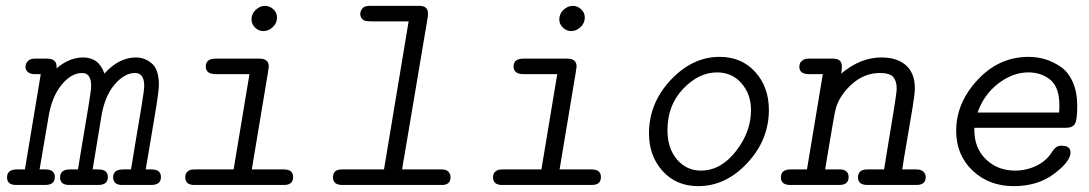

<svg xmlns="http://www.w3.org/2000/svg" viewBox="-20 -631 3715 655"><path d="M4 -26Q4 -53 38 -53H65L119 -378H100Q74 -378 68 -396Q67 -398 67 -403Q67 -414 75 -422.5Q83 -431 99 -431H140Q173 -431 173 -404V-398Q217 -435 263 -435Q318 -435 336 -380Q386 -435 444 -435Q474 -435 498 -414.5Q522 -394 522 -342Q522 -324 514 -273Q506 -222 494 -153Q482 -84 477 -53H497Q529 -53 529 -27Q529 0 496 0H397Q366 0 366 -26Q366 -53 400 -53H427Q430 -74 441.5 -141.5Q453 -209 462.5 -266.5Q472 -324 472 -338Q472 -382 441 -382Q404 -382 370 -341.5Q336 -301 325 -229L296 -53H316Q348 -53 348 -27Q348 0 315 0H216Q185 0 185 -26Q185 -53 219 -53H246Q249 -74 260.5 -141.5Q272 -209 281.5 -266.5Q291 -324 291 -338Q291 -382 260 -382Q223 -382 189.5 -341Q156 -300 145 -229L115 -53H135Q167 -53 167 -27Q167 0 134 0H35Q4 0 4 -26Z M612 -26Q612 -39 619 -45Q626 -51 632 -52Q638 -53 650 -53H777L831 -378H717Q682 -378 682 -404Q682 -431 716 -431H865Q897 -431 897 -404L894 -383L839 -53H948Q980 -53 980 -27Q980 0 949 0H643Q612 0 612 -26ZM838 -565Q838 -584 852.5 -597.5Q867 -611 884 -611Q900 -611 912.5 -599.5Q925 -588 925 -571Q925 -552 910.5 -538.5Q896 -525 879 -525Q862 -525 850 -537Q838 -549 838 -565Z M1116 -26Q1116 -53 1146 -53H1290L1374 -558H1252Q1229 -558 1223 -561Q1209 -568 1209 -583Q1209 -593 1216 -602Q1223 -611 1241 -611H1411Q1440 -611 1440 -585Q1440 -576 1439 -571L1360 -102Q1354 -72 1352 -53H1487Q1503 -53 1510 -45Q1517 -37 1517 -27Q1517 0 1488 0H1148Q1116 0 1116 -26Z M1662 -26Q1662 -39 1669 -45Q1676 -51 1682 -52Q1688 -53 1700 -53H1827L1881 -378H1767Q1732 -378 1732 -404Q1732 -431 1766 -431H1915Q1947 -431 1947 -404L1944 -383L1889 -53H1998Q2030 -53 2030 -27Q2030 0 1999 0H1693Q1662 0 1662 -26ZM1888 -565Q1888 -584 1902.5 -597.5Q1917 -611 1934 -611Q1950 -611 1962.5 -599.5Q1975 -588 1975 -571Q1975 -552 1960.5 -538.5Q1946 -525 1929 -525Q1912 -525 1900 -537Q1888 -549 1888 -565Z M2194 -176Q2194 -279 2268 -358Q2342 -437 2435 -437Q2510 -437 2556.5 -385.5Q2603 -334 2603 -256Q2603 -154 2529.5 -75Q2456 4 2362 4Q2287 4 2240.5 -47.5Q2194 -99 2194 -176ZM2257 -187Q2257 -125 2289.5 -87Q2322 -49 2371 -49Q2439 -49 2490.5 -115Q2542 -181 2542 -255Q2542 -310 2509.5 -347Q2477 -384 2426 -384Q2364 -384 2310.5 -328Q2257 -272 2257 -187Z M2675 -53H2733L2787 -378H2738Q2707 -379 2707 -403Q2707 -409 2709 -414.5Q2711 -420 2718.5 -425.5Q2726 -431 2739 -431H2821Q2852 -431 2852 -405Q2852 -398 2850 -380Q2915 -435 2987 -435Q3041 -435 3071 -408Q3101 -381 3101 -329Q3101 -312 3093 -263Q3085 -214 3073.5 -148Q3062 -82 3058 -53H3106Q3123 -53 3130.5 -45Q3138 -37 3138 -27Q3138 0 3106 0H2939Q2907 0 2907 -26Q2907 -52 2937 -53H2996Q2999 -73 3010 -139Q3021 -205 3030 -260.5Q3039 -316 3039 -329Q3039 -355 3027 -368.5Q3015 -382 2982 -382Q2930 -382 2888.5 -346Q2847 -310 2832 -264Q2829 -255 2820 -202.5Q2811 -150 2803 -102Q2795 -54 2795 -53H2844Q2875 -53 2875 -27Q2875 0 2843 0H2676Q2644 0 2644 -26Q2644 -52 2675 -53Z M3242 -185Q3242 -280 3315 -358.5Q3388 -437 3489 -437Q3518 -437 3545 -429Q3572 -421 3598 -403.5Q3624 -386 3639.5 -351.5Q3655 -317 3655 -269Q3655 -222 3647 -208.5Q3639 -195 3617 -195H3304V-187Q3304 -125 3344 -87Q3384 -49 3443 -49Q3482 -49 3516.5 -66Q3551 -83 3569 -113Q3581 -131 3592 -133Q3596 -134 3601 -134Q3632 -134 3632 -111Q3632 -80 3576 -38Q3520 4 3438 4Q3354 4 3298 -49Q3242 -102 3242 -185ZM3315 -247H3593Q3594 -256 3594 -272Q3594 -333 3563.5 -358.5Q3533 -384 3488 -384Q3435 -384 3385.5 -346Q3336 -308 3315 -247Z"/></svg>

Font: CMU Typewriter Text
Style: LightOblique
Weight: 200
Italic angle: -9.46001°
Version: Version 0.7.0